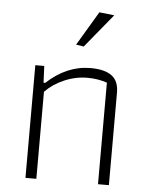

<svg xmlns="http://www.w3.org/2000/svg" viewBox="-51 -749 613 791"><g transform="rotate(5 255.0 -353.0)"><path d="M244 -565 328 -706 390 -699 276 -560ZM84 -466H121L124 -397H131Q214 -474 312 -474Q370 -474 399.5 -452.5Q429 -431 429 -383V0H384V-420Q346 -433 303 -433Q254 -433 207.5 -413Q161 -393 129 -360V0H84Z"/></g></svg>

Font: Athiti Light
Style: Regular
Weight: 300
Designer: CadsonDemak Team
Foundry: CadsonDemak
Version: Version 1.032